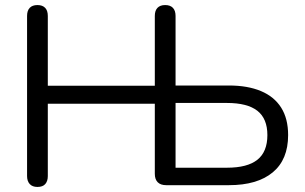

<svg xmlns="http://www.w3.org/2000/svg" viewBox="-20 -732 1205 759"><path d="M128 7Q108 7 97.5 -4.5Q87 -16 87 -36V-669Q87 -690 97.5 -701Q108 -712 128 -712Q148 -712 158.5 -701Q169 -690 169 -669V-393H592V-669Q592 -690 602.5 -701Q613 -712 633 -712Q653 -712 663.5 -701Q674 -690 674 -669V-394H885Q959 -394 1011.5 -372Q1064 -350 1091.5 -306.5Q1119 -263 1119 -198Q1119 -101 1058 -50.5Q997 0 885 0H637Q615 0 603.5 -11.5Q592 -23 592 -45V-322H169V-36Q169 -16 159 -4.5Q149 7 128 7ZM674 -69H877Q958 -69 997.5 -100.5Q1037 -132 1037 -198Q1037 -263 997.5 -294Q958 -325 877 -325H674Z"/></svg>

Font: Nunito
Style: Regular
Weight: 400
Designer: Vernon Adams
Foundry: Vernon Adams
Version: Version 3.602